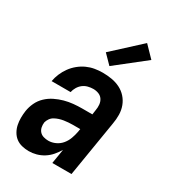

<svg xmlns="http://www.w3.org/2000/svg" viewBox="-189 -872 878 980"><g transform="rotate(30 250.0 -382.0)"><path d="M137 8Q116 8 96 3Q76 -2 61 -13.5Q46 -25 36 -42.5Q26 -60 22 -79.5Q18 -99 18 -119.5Q18 -140 21 -161Q25 -187 36.5 -211.5Q48 -236 68 -255Q88 -274 112.5 -286Q137 -298 162.5 -305Q188 -312 214 -314.5Q240 -317 265 -317H325L329 -345Q332 -361 330.5 -377.5Q329 -394 320.5 -407Q312 -420 297 -426Q282 -432 265 -432Q250 -432 234 -428Q218 -424 205 -414Q192 -404 183.5 -389.5Q175 -375 172 -360H60Q64 -383 73.5 -405.5Q83 -428 97.5 -448Q112 -468 131.5 -484Q151 -500 173 -510Q195 -520 218.5 -524Q242 -528 265 -528Q292 -528 318.5 -523.5Q345 -519 368 -507.5Q391 -496 408 -477Q425 -458 434 -434Q443 -410 443.5 -383Q444 -356 439 -329L385 0H272L286 -85Q274 -65 258.5 -47Q243 -29 223 -16.5Q203 -4 181 2Q159 8 137 8ZM197 -88Q218 -88 238.5 -97.5Q259 -107 273 -124Q287 -141 294.5 -161.5Q302 -182 306 -203L309 -221H265Q253 -221 240 -220Q227 -219 214 -217Q201 -215 188.5 -211Q176 -207 164 -200.5Q152 -194 144 -182.5Q136 -171 133 -159Q131 -144 134 -130Q137 -116 146 -106Q155 -96 169 -92Q183 -88 197 -88ZM277 -574 226 -626 385 -772 447 -708Z"/></g></svg>

Font: Iosevka SS04
Style: Bold Italic
Weight: 700
Italic angle: -9°
Monospace: yes
Designer: Belleve Invis
Foundry: Belleve Invis
Version: Version 19.0.0; ttfautohint (v1.8.4)